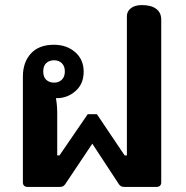

<svg xmlns="http://www.w3.org/2000/svg" viewBox="-20 -735 730 755"><path d="M70 -18V-434Q70 -490 101.5 -524.5Q133 -559 192 -559Q242 -559 275.5 -530Q309 -501 309 -453Q309 -405 277 -377Q245 -349 204 -349H200Q205 -321 205 -290V-124H214L325 -286H361L470 -124H479V-672Q479 -690 494.5 -702.5Q510 -715 538 -715Q575 -715 594.5 -700Q614 -685 614 -658V-18Q614 -9 609 -4.5Q604 0 596 0H468Q455 0 448 -10L343 -170L236 -10Q229 0 216 0H88Q80 0 75 -4.5Q70 -9 70 -18ZM235 -454Q235 -475 223 -486.5Q211 -498 193 -498Q174 -498 162 -487Q150 -476 150 -454Q150 -432 162 -421Q174 -410 193 -410Q211 -410 223 -421.5Q235 -433 235 -454Z"/></svg>

Font: Maitree
Style: Bold
Weight: 700
Designer: CadsonDemak Team
Foundry: CadsonDemak
Version: Version 1.002